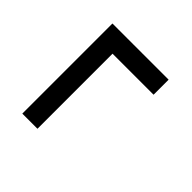

<svg xmlns="http://www.w3.org/2000/svg" viewBox="-40 -563 632 632"><g transform="rotate(-45 276.0 -247.0)"><path d="M63.5 -377.5H483V-307H63.5ZM483 -348V-116H413V-348Z"/></g></svg>

Font: Newsreader 9pt
Style: Regular
Weight: 400
Designer: Hugues Gentile
Foundry: Production Type
Version: Version 1.003